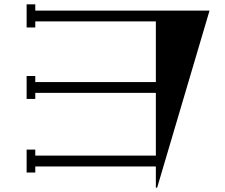

<svg xmlns="http://www.w3.org/2000/svg" viewBox="-20 -810 1040 887"><path d="M948 -761 706 57H700V-41H143V-13H103V-119H143V-91H700V-381H143V-353H103V-459H143V-431H700V-711H143V-683H103V-790H143V-761Z"/></svg>

Font: Chokokutai
Style: Regular
Weight: 400
Designer: 108号,108go
Foundry: Font Zone 108
Version: Version 1.000; ttfautohint (v1.8.3)